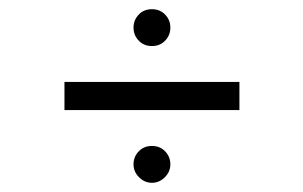

<svg xmlns="http://www.w3.org/2000/svg" viewBox="-20 -506 659 417"><path d="M310 -486Q293 -486 282 -475Q270 -463 270 -446Q270 -429 282 -417Q293 -406 310 -406Q327 -406 338 -417Q350 -429 350 -446Q350 -463 338 -475Q327 -486 310 -486ZM120 -328V-267H500V-328ZM310 -189Q293 -189 282 -178Q270 -166 270 -149Q270 -133 282 -121Q294 -109 310 -109Q326 -109 338 -121Q350 -133 350 -149Q350 -166 338 -178Q327 -189 310 -189Z"/></svg>

Font: Unageo
Style: Light
Weight: 300
Designer: Richard Sepsi
Foundry: Richard Sepsi
Version: Version 2.000